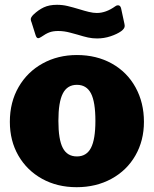

<svg xmlns="http://www.w3.org/2000/svg" viewBox="-20 -769 640 799"><path d="M21 -262Q21 -344 57.5 -407Q94 -470 157.5 -505Q221 -540 300 -540Q382 -540 445.5 -504.5Q509 -469 544 -405.5Q579 -342 579 -262Q579 -184 543.5 -122Q508 -60 444 -25Q380 10 299 10Q218 10 155 -25Q92 -60 56.5 -121.5Q21 -183 21 -262ZM377 -266Q377 -345 358.5 -380.5Q340 -416 300 -416Q260 -416 241.5 -380Q223 -344 223 -266Q223 -188 241.5 -153Q260 -118 300 -118Q340 -118 358.5 -153.5Q377 -189 377 -266ZM384 -609Q364 -609 346 -613Q328 -617 302 -625Q298 -626 272.5 -633Q247 -640 222 -640Q201 -640 186 -634.5Q171 -629 151 -615Q143 -610 139 -610Q132 -610 128 -623L111 -677Q110 -679 109 -682Q108 -685 108 -689Q108 -697 119 -708Q140 -728 162.5 -738.5Q185 -749 217 -749Q240 -749 261 -744Q282 -739 312 -730Q331 -724 349.5 -719.5Q368 -715 383 -715Q421 -715 460 -743Q465 -747 471 -747Q481 -747 484 -734L498 -669Q499 -666 499 -661Q499 -650 484 -639Q467 -627 440 -618Q413 -609 384 -609Z"/></svg>

Font: Libre Franklin Black
Style: Regular
Weight: 900
Designer: Pablo Impallari, Rodrigo Fuenzalida
Foundry: Impallari Type
Version: Version 1.002; ttfautohint (v1.5)